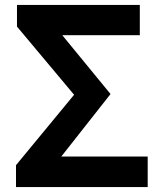

<svg xmlns="http://www.w3.org/2000/svg" viewBox="-20 -760 660 780"><path d="M45 0V-89L281 -375L49 -652V-740H548V-617H233L429 -378L229 -124H580V0Z"/></svg>

Font: Noto Sans Korean Bold
Style: Bold
Weight: 700
Designer: Ryoko NISHIZUKA  (kana & ideographs); Paul D. Hunt (Latin, Greek & Cyrillic); Wenlong ZHANG  (bopomofo); Sandoll Communi
Foundry: Adobe Systems Incorporated
Version: Version 1.000;PS 1;hotconv 1.0.78;makeotf.lib2.5.61930